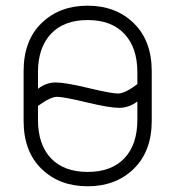

<svg xmlns="http://www.w3.org/2000/svg" viewBox="-20 -650 620 679"><path d="M465.8 -352.5V-394.5Q465.8 -481.4 419.9 -530.3Q374 -579.1 290 -579.1Q206.1 -579.1 160.2 -530.3Q114.3 -481.4 114.3 -394.5V-335.9Q142.6 -358.4 176.8 -358.4Q210.9 -358.4 292 -338.9Q373 -319.3 397.5 -319.3Q421.9 -319.3 465.8 -352.5ZM516.6 -222.7Q516.6 -115.2 453.1 -53.2Q389.6 8.8 290 8.8Q190.4 8.8 127 -52.7Q63.5 -114.3 63.5 -222.7V-398.4Q63.5 -506.8 127 -568.4Q190.4 -629.9 290 -629.9Q389.6 -629.9 453.1 -567.9Q516.6 -505.9 516.6 -398.4ZM114.3 -275.4V-226.6Q114.3 -138.7 160.2 -90.3Q206.1 -42 290 -42Q374 -42 419.9 -90.3Q465.8 -138.7 465.8 -226.6V-291Q435.5 -268.6 401.4 -268.6Q367.2 -268.6 286.1 -288.1Q205.1 -307.6 181.6 -307.6Q158.2 -307.6 114.3 -275.4Z"/></svg>

Font: Jura
Style: Book
Weight: 400
Version: Version 2.5